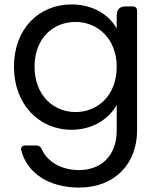

<svg xmlns="http://www.w3.org/2000/svg" viewBox="-20 -577 716 867"><path d="M303 -557C156 -557 43 -447 43 -276C43 -106 156 9 303 9C403 9 474 -44 507 -103V12C507 129 434 191 337 191C255 191 193 152 168 96C163 85 156 80 145 80H94C80 80 73 88 76 102C103 206 202 270 337 270C498 270 599 163 599 12V-528C599 -541 592 -548 579 -548H547C521 -548 507 -534 507 -508V-448C475 -507 403 -557 303 -557ZM321 -478C421 -478 507 -402 507 -275C507 -146 421 -71 321 -71C221 -71 136 -147 136 -276C136 -405 221 -478 321 -478Z"/></svg>

Font: Arvore Sans
Style: Regular
Weight: 400
Designer: Jonny Pinhorn (Latin) Dan Schunck (customization for Arvore)
Version: Version 1.000;Glyphs 3.3 (3305)